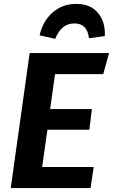

<svg xmlns="http://www.w3.org/2000/svg" viewBox="-20 -964 579 984"><path d="M509 -584H262L237 -405H451L438 -299H223L196 -108H460L444 0H35L132 -692H539ZM183 -783Q199 -855 249 -899.5Q299 -944 371 -944Q444 -944 482.5 -897.5Q521 -851 517 -779L436 -768Q427 -844 362 -844Q294 -844 263 -765Z"/></svg>

Font: Fira Sans SemiBold
Style: Italic
Weight: 600
Italic angle: -8°
Designer: bBox Type GmbH & Carrois Corporate GbR & Edenspiekermann AG
Foundry: bBox Type GmbH & Carrois Corporate GbR & Edenspiekermann AG
Version: Version 4.301